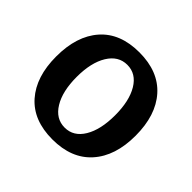

<svg xmlns="http://www.w3.org/2000/svg" viewBox="-108 -815 597 597"><g transform="rotate(45 190.5 -516.5)"><path d="M16 -516Q16 -606 61 -657Q106 -708 190 -708Q274 -708 319.5 -657Q365 -606 365 -516Q365 -427 319.5 -376Q274 -325 190 -325Q106 -325 61 -376Q16 -427 16 -516ZM275 -516Q275 -579 252.5 -616.5Q230 -654 191 -654Q152 -654 129 -616.5Q106 -579 106 -516Q106 -453 129 -415.5Q152 -378 191 -378Q230 -378 252.5 -415.5Q275 -453 275 -516Z"/></g></svg>

Font: Taviraj Medium
Style: Regular
Weight: 500
Designer: Katatrad Team
Foundry: CadsonDemak
Version: Version 1.030